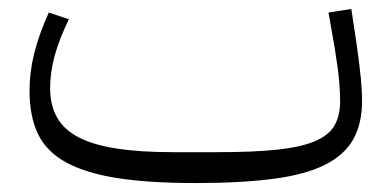

<svg xmlns="http://www.w3.org/2000/svg" viewBox="-20 -397 874 429"><path d="M417 12Q313 12 242.5 1Q172 -10 128 -34Q84 -58 65 -97.5Q46 -137 46 -194Q46 -236 56.5 -278Q67 -320 89 -369L134 -354Q112 -309 102 -272Q92 -235 92 -200Q92 -162 107.5 -134.5Q123 -107 156 -90Q189 -73 241 -65Q293 -57 366 -57H467Q546 -57 598.5 -62.5Q651 -68 682.5 -81Q714 -94 727 -116Q740 -138 740 -171Q740 -188 738 -213.5Q736 -239 728 -289L714 -369L765 -377L777 -297Q784 -247 786.5 -219.5Q789 -192 789 -172Q789 -121 769.5 -86Q750 -51 706.5 -29Q663 -7 591.5 2.5Q520 12 417 12Z"/></svg>

Font: IBM Plex Sans Arabic Light
Style: Regular
Weight: 300
Designer: Mike Abbink, Paul van der Laan, Pieter van Rosmalen, Wael Morcos, Khajak Apelian
Foundry: Bold Monday
Version: Version 1.2